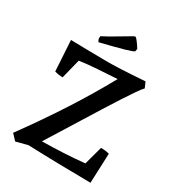

<svg xmlns="http://www.w3.org/2000/svg" viewBox="-203 -963 992 1092"><g transform="rotate(30 293.0 -417.5)"><path d="M68 12 33 -25Q145 -179 232.5 -315Q320 -451 395 -587Q335 -583 270 -579Q205 -575 151 -567L119 -439Q106 -439 92.5 -441Q79 -443 66 -447L54 -647Q118 -646 184 -644.5Q250 -643 309 -643Q350 -644 384.5 -645.5Q419 -647 455.5 -649.5Q492 -652 539 -655L555 -618Q543 -606 520.5 -573.5Q498 -541 467 -493Q436 -445 401 -389Q366 -333 330 -275Q294 -217 260 -162.5Q226 -108 199 -65Q268 -66 339 -69.5Q410 -73 476 -80L509 -201Q523 -201 536.5 -199.5Q550 -198 564 -194L556 1Q454 0 350.5 -2Q247 -4 144 -8ZM196 -714Q187 -726 187 -737L188 -749L233 -773L353 -844L363 -847Q369 -844 382 -826.5Q395 -809 406 -791L403 -774Q396 -767 347 -753Q298 -739 196 -714Z"/></g></svg>

Font: Labrada Medium
Style: Regular
Weight: 500
Designer: Mercedes Jáuregui
Foundry: Omnibus-Type Team
Version: Version 1.000; ttfautohint (v1.8.4.7-5d5b)